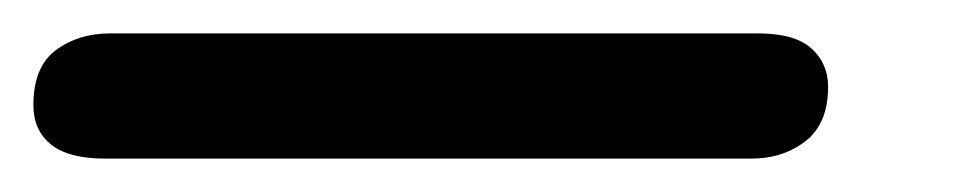

<svg xmlns="http://www.w3.org/2000/svg" viewBox="-53 -20 573 115"><path d="M10 75Q-12 75 -22.5 66.5Q-33 58 -33 43Q-33 20 -19.5 10Q-6 0 13 0H401Q423 0 433 9Q443 18 443 32Q443 54 429.5 64.5Q416 75 397 75Z"/></svg>

Font: Nunito ExtraLight
Style: Bold Italic
Weight: 700
Italic angle: -9°
Version: Version 3.602